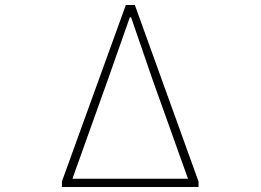

<svg xmlns="http://www.w3.org/2000/svg" viewBox="-20 -746 1040 766"><path d="M227 0H772V-22L518 -726H482L227 -22ZM269 -33 411 -430 498 -677H503L588 -430L730 -33Z"/></svg>

Font: Harano Aji Gothic TW ExtraLight
Style: Regular
Weight: 250
Foundry: Masamichi Hosoda
Version: HaranoAjiGothicTW-ExtraLight version 20230610;ttx 4.39.4